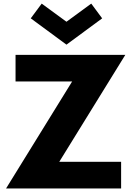

<svg xmlns="http://www.w3.org/2000/svg" viewBox="-20 -1058 738 1078"><path d="M14.1 0 385 -600.5H67.3V-750H683.6L312.7 -149.5H660V0ZM353.2 -807.3 152.7 -955 214.1 -1037.7 353.2 -935.9 492.3 -1037.7 553.6 -955Z"/></svg>

Font: Spartan ExtBd
Style: Regular
Weight: 800
Designer: Matt Bailey, Mirko Velimirovic
Foundry: Matt Bailey
Version: Version 1.005